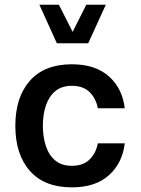

<svg xmlns="http://www.w3.org/2000/svg" viewBox="-20 -806 611 831"><path d="M291 -527.8Q392.6 -527.8 451.2 -475.6Q509.8 -423.3 520 -337.4H403.3Q396 -378.9 368.4 -406.7Q340.8 -434.6 291 -434.6Q247.1 -434.6 219.5 -411.6Q191.9 -388.7 178.7 -349.6Q165.5 -310.5 165.5 -262.2Q165.5 -213.9 178.5 -174.3Q191.4 -134.8 219 -111.6Q246.6 -88.4 291 -88.4Q340.8 -88.4 368.4 -116.5Q396 -144.5 403.3 -185.5H520Q509.8 -100.1 451.4 -47.6Q393.1 4.9 291 4.9Q172.4 4.9 109.4 -66.2Q46.4 -137.2 46.4 -261.2Q46.4 -385.3 109.4 -456.5Q172.4 -527.8 291 -527.8ZM150.4 -785.6H234.9L294.4 -668L353.5 -785.6H438L361.8 -618.7H226.1Z"/></svg>

Font: Estedad-FD SemiBold
Style: Regular
Weight: 600
Designer: Amin Abedi
Version: Version 7.3